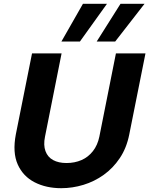

<svg xmlns="http://www.w3.org/2000/svg" viewBox="-20 -980 783 1007"><path d="M148 -700H303L216 -263Q207 -219 218.5 -187.5Q230 -156 258.5 -140.5Q287 -125 329 -125Q372 -125 407.5 -140.5Q443 -156 467.5 -187.5Q492 -219 501 -263L588 -700H743L658 -275Q644 -204 608.5 -151Q573 -98 524 -63Q475 -28 417.5 -10.5Q360 7 301 7Q222 7 161.5 -24Q101 -55 73 -117.5Q45 -180 63 -275ZM541 -960 399 -762H302L415 -960ZM738 -960 584 -762H487L612 -960Z"/></svg>

Font: Albert Sans ExtraBold
Style: Italic
Weight: 800
Italic angle: -11.25°
Designer: Andreas Rasmussen
Foundry: a.Foundry
Version: Version 1.025